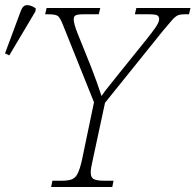

<svg xmlns="http://www.w3.org/2000/svg" viewBox="-107 -746 780 766"><path d="M97 0 102 -25H140Q165 -25 179.5 -30.5Q194 -36 203 -54Q212 -72 220 -108L268 -338L144 -647Q133 -675 124 -682Q115 -689 86 -689H73L79 -714H293L287 -689H226Q202 -689 194.5 -684.5Q187 -680 187 -670Q187 -652 202 -614L256 -480Q267 -452 279 -418.5Q291 -385 298 -363Q310 -381 328.5 -403.5Q347 -426 372 -458L476 -587Q499 -616 510 -631.5Q521 -647 524.5 -655.5Q528 -664 528 -670Q528 -680 521 -684.5Q514 -689 487 -689H431L437 -714H653L647 -689H628Q613 -689 603 -685Q593 -681 580 -666.5Q567 -652 543 -623L312 -336L263 -108Q255 -74 255 -58Q255 -37 268 -31Q281 -25 307 -25H346L341 0ZM-70 -525 -87 -533 -23 -705Q-14 -727 3.5 -725.5Q21 -724 36 -712L34 -700Z"/></svg>

Font: Noto Serif ExtraLight
Style: Italic
Weight: 200
Italic angle: -12°
Designer: Monotype Design Team
Foundry: Monotype Imaging Inc.
Version: Version 2.014; ttfautohint (v1.8.4.7-5d5b)